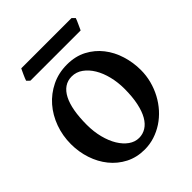

<svg xmlns="http://www.w3.org/2000/svg" viewBox="-223 -927 1074 1074"><g transform="rotate(-45 314.5 -390.0)"><path d="M455.6 -307.1Q455.6 -357.4 444.1 -404.1Q432.6 -450.7 411.4 -486.1Q390.1 -521.5 360.6 -542.7Q331.1 -564 294.9 -564Q262.7 -564 238 -547.1Q213.4 -530.3 196.8 -498Q180.2 -465.8 171.9 -419.2Q163.6 -372.6 163.6 -313Q163.6 -258.3 175.8 -210.9Q188 -163.6 209.2 -128.7Q230.5 -93.8 258.8 -73.7Q287.1 -53.7 319.3 -53.7Q348.6 -53.7 373.8 -69.1Q398.9 -84.5 417 -115.7Q435.1 -147 445.3 -194.8Q455.6 -242.7 455.6 -307.1ZM594.7 -315.9Q594.7 -271.5 583.7 -230Q572.8 -188.5 553 -151.6Q533.2 -114.7 505.9 -84.2Q478.5 -53.7 445.1 -31.7Q411.6 -9.8 373.8 2.4Q335.9 14.6 295.4 14.6Q232.9 14.6 182.6 -11.2Q132.3 -37.1 97.2 -80.6Q62 -124 43.2 -180.7Q24.4 -237.3 24.4 -298.8Q24.4 -365.2 46.1 -425.3Q67.9 -485.4 107.4 -530.8Q147 -576.2 201.9 -603Q256.8 -629.9 323.7 -629.9Q389.6 -629.9 440.2 -603.3Q490.7 -576.7 525.1 -532.7Q559.6 -488.8 577.1 -432.1Q594.7 -375.5 594.7 -315.9ZM542.5 -778.8Q541 -773.4 536.9 -763.7Q532.7 -753.9 527.8 -743.4Q522.9 -732.9 518.8 -723.6Q514.6 -714.4 512.7 -710.4H115.2L98.1 -727.1Q99.6 -732.4 103.5 -741.9Q107.4 -751.5 112.1 -761.7Q116.7 -772 121.1 -781.2Q125.5 -790.5 127.9 -795.4H525.4Z"/></g></svg>

Font: Gentium Book Basic
Style: Bold
Weight: 700
Designer: J. Victor Gaultney and Annie Olsen
Foundry: SIL International
Version: Version 1.102; 2013; Maintenance release